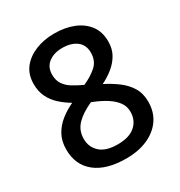

<svg xmlns="http://www.w3.org/2000/svg" viewBox="-173 -845 917 976"><g transform="rotate(-30 286.0 -357.0)"><path d="M285 -724Q348 -724 397 -704.5Q446 -685 475 -647Q504 -609 504 -552Q504 -509 486 -477Q468 -445 438 -420.5Q408 -396 371 -378Q413 -357 448.5 -330.5Q484 -304 505.5 -269Q527 -234 527 -185Q527 -125 497 -81.5Q467 -38 413 -14Q359 10 287 10Q171 10 107.5 -40.5Q44 -91 44 -182Q44 -231 64 -267Q84 -303 117 -329Q150 -355 189 -373Q155 -393 127 -418.5Q99 -444 83 -477Q67 -510 67 -553Q67 -609 96.5 -646.5Q126 -684 175.5 -704Q225 -724 285 -724ZM148 -184Q148 -136 182 -105Q216 -74 285 -74Q353 -74 388 -105Q423 -136 423 -186Q423 -218 405 -242.5Q387 -267 357 -286.5Q327 -306 288 -322L273 -328Q214 -302 181 -268Q148 -234 148 -184ZM284 -640Q235 -640 203.5 -616Q172 -592 172 -547Q172 -514 187.5 -491Q203 -468 229.5 -452Q256 -436 288 -421Q334 -441 366.5 -469.5Q399 -498 399 -547Q399 -592 367.5 -616Q336 -640 284 -640Z"/></g></svg>

Font: Noto Traditional Nushu Medium
Style: Regular
Weight: 500
Version: Version 2.003